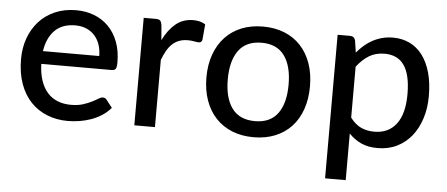

<svg xmlns="http://www.w3.org/2000/svg" viewBox="-48 -626 2104 904"><g transform="rotate(5 1004.0 -174.0)"><path d="M405 -310.5Q405 -339.5 396.8 -364Q388.5 -388.5 372.5 -406.5Q356.5 -424.5 333.5 -434.5Q310.5 -444.5 280.5 -444.5Q219 -444.5 183.8 -409Q148.5 -373.5 139 -310.5ZM485.5 -72.5Q467.5 -51.5 444 -36.2Q420.5 -21 394 -11.5Q367.5 -2 339.2 2.5Q311 7 283.5 7Q231 7 186.2 -10.8Q141.5 -28.5 108.8 -62.8Q76 -97 57.8 -147.8Q39.5 -198.5 39.5 -264.5Q39.5 -317.5 56 -363.2Q72.5 -409 103.2 -443Q134 -477 178.5 -496.5Q223 -516 278.5 -516Q325 -516 364.2 -500.8Q403.5 -485.5 432 -456.5Q460.5 -427.5 476.8 -385Q493 -342.5 493 -288Q493 -265.5 488 -257.8Q483 -250 469.5 -250H136.5Q138 -204.5 149.5 -170.8Q161 -137 181.2 -114.5Q201.5 -92 229.5 -81Q257.5 -70 292 -70Q324.5 -70 348.2 -77.5Q372 -85 389.2 -93.8Q406.5 -102.5 418.2 -110Q430 -117.5 439 -117.5Q451 -117.5 457.5 -108.5Z M690 -410.5Q714.5 -460.5 749 -489Q783.5 -517.5 832 -517.5Q848.5 -517.5 863.2 -513.8Q878 -510 889 -502.5L882.5 -429Q879 -415.5 866 -415.5Q859 -415.5 845 -418.2Q831 -421 815 -421Q791.5 -421 773.5 -414.2Q755.5 -407.5 741.2 -394.2Q727 -381 716 -361.8Q705 -342.5 695.5 -318V0H598V-508H654Q670 -508 675.8 -502.2Q681.5 -496.5 684 -482Z M1162 -516Q1218 -516 1263.2 -497.8Q1308.5 -479.5 1340.2 -445.2Q1372 -411 1389 -362.8Q1406 -314.5 1406 -254.5Q1406 -194.5 1389 -146Q1372 -97.5 1340.2 -63.5Q1308.5 -29.5 1263.2 -11.2Q1218 7 1162 7Q1105.5 7 1060.2 -11.2Q1015 -29.5 983 -63.5Q951 -97.5 933.8 -146Q916.5 -194.5 916.5 -254.5Q916.5 -314.5 933.8 -362.8Q951 -411 983 -445.2Q1015 -479.5 1060.2 -497.8Q1105.5 -516 1162 -516ZM1162 -69Q1234 -69 1269.5 -117.5Q1305 -166 1305 -254Q1305 -342 1269.5 -390.8Q1234 -439.5 1162 -439.5Q1089 -439.5 1053.2 -390.8Q1017.5 -342 1017.5 -254Q1017.5 -166 1053.2 -117.5Q1089 -69 1162 -69Z M1612 -125Q1636 -93.5 1663.8 -81Q1691.5 -68.5 1726 -68.5Q1793 -68.5 1829.8 -116.8Q1866.5 -165 1866.5 -257.5Q1866.5 -306 1858.2 -340.2Q1850 -374.5 1834.2 -396.2Q1818.5 -418 1795.5 -428.2Q1772.5 -438.5 1743.5 -438.5Q1701 -438.5 1669.8 -419.5Q1638.5 -400.5 1612 -365.5ZM1607 -432Q1623 -451 1641.2 -466.8Q1659.5 -482.5 1680.5 -493.8Q1701.5 -505 1725.2 -511.2Q1749 -517.5 1776 -517.5Q1819.5 -517.5 1854.8 -500.5Q1890 -483.5 1915 -450.5Q1940 -417.5 1953.8 -369Q1967.5 -320.5 1967.5 -257.5Q1967.5 -201 1952.2 -152.8Q1937 -104.5 1908.8 -69Q1880.5 -33.5 1839.8 -13.2Q1799 7 1748 7Q1702.5 7 1670 -8Q1637.5 -23 1612 -50V170.5H1514.5V-508H1573Q1593.5 -508 1598.5 -488.5Z"/></g></svg>

Font: LatoLatin Medium
Style: Regular
Weight: 500
Designer: Lukasz Dziedzic with Adam Twardoch and Botio Nikoltchev
Foundry: tyPoland Lukasz Dziedzic
Version: Version 2.015; 2015-08-06; http://www.latofonts.com/